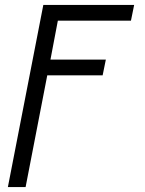

<svg xmlns="http://www.w3.org/2000/svg" viewBox="-20 -550 590 780"><path d="M12 210 156 -530H525L512 -466H215L185 -308H410L397 -244H172L84 210Z"/></svg>

Font: Lode Term
Style: Italic
Weight: 400
Italic angle: -11°
Monospace: yes
Designer: Belleve Invis
Foundry: Belleve Invis
Version: Version 29.2.0